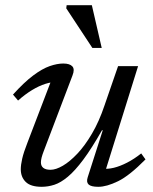

<svg xmlns="http://www.w3.org/2000/svg" viewBox="-20 -709 590 739"><path d="M317.5 -26.5 375.5 -207.5H372.5Q333 -138 300.8 -94.8Q268.5 -51.5 241.2 -28.8Q214 -6 189.5 2Q165 10 140.5 10Q98 10 79 -8.8Q60 -27.5 60 -57.5Q60 -74.5 65.5 -98.5Q71 -122.5 85.5 -159.5L184 -417L197.5 -393Q179 -394 154.5 -386.2Q130 -378.5 103.2 -362.2Q76.5 -346 49.5 -322L30 -345Q73 -392.5 107.8 -418.5Q142.5 -444.5 171.2 -454.5Q200 -464.5 223.5 -464.5Q248.5 -464.5 258.5 -453.5Q268.5 -442.5 259 -418.5L148 -126.5Q143 -113.5 140.2 -102.8Q137.5 -92 137.5 -84Q137.5 -70 146.8 -62.8Q156 -55.5 174.5 -55.5Q195 -55.5 222 -71.2Q249 -87 278 -117.8Q307 -148.5 334.2 -195Q361.5 -241.5 382 -302.5L434.5 -454.5H511.5L382 -39.5L375 -60Q394 -57.5 418 -63.2Q442 -69 469.2 -83Q496.5 -97 523.5 -118.5L540 -95.5Q478.5 -33 434.5 -11.5Q390.5 10 358.5 10Q330.5 10 321 1Q311.5 -8 317.5 -26.5ZM371.5 -524.5H335.5L235 -677L236.5 -689H333.5Z"/></svg>

Font: Newsreader 14pt
Style: Italic
Weight: 400
Italic angle: -17°
Designer: Hugues Gentile
Foundry: Production Type
Version: Version 1.003